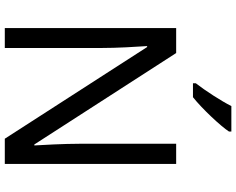

<svg xmlns="http://www.w3.org/2000/svg" viewBox="-112 -872 984 800"><g transform="rotate(90 380.0 -472.0)"><path d="M327 -784H385C433 -822 506 -900 528 -934V-944H422C401 -902 357 -834 327 -796ZM663 0V-714H579V-311C579 -246 584 -155 586 -123H582L201 -714H97V0H180V-399C180 -472 175 -546 172 -593H176L558 0Z"/></g></svg>

Font: Noto Sans Sunuwar
Style: Regular
Weight: 400
Designer: Anshuman Pandey
Foundry: Jamra Patel LLC
Version: Version 1.000